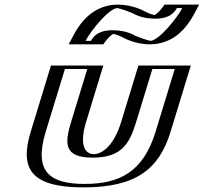

<svg xmlns="http://www.w3.org/2000/svg" viewBox="-20 -797 883 832"><path d="M225.8 -513H402.8L328.2 -269C297.4 -168 312.4 -129 386.4 -129C460.4 -129 499.4 -168 530.2 -269L604.8 -513H781.8L694.1 -226C641.5 -54 534.4 15 342.4 15C150.4 15 85.5 -54 138.1 -226ZM533.2 -632C533.2 -632 590 -605 629 -605C739 -605 817.6 -777 817.6 -777H716.6C716.6 -777 689.5 -731 657.5 -731C621.5 -731 587.3 -750 587.3 -750C587.3 -750 530.6 -777 491.6 -777C381.6 -777 303 -605 303 -605H404C404 -605 431 -651 463 -651C499 -651 533.2 -632 533.2 -632ZM236.3 -498H383.3L313.2 -269C281.5 -165.2 297.8 -114 381.9 -114C465.9 -114 513.5 -165.2 545.2 -269L615.3 -498H762.3L679.1 -226C629.1 -62.5 534.1 0 347 0C159.9 0 103.1 -62.5 153.1 -226ZM543.5 -645.7C539.6 -647.8 506.3 -666 467.6 -666C433.2 -666 407.3 -632.6 398.1 -620H325.9C350.7 -666.2 413.5 -762 487 -762C519.2 -762 573.7 -737.8 577.1 -736.3C580.9 -734.2 614.3 -716 652.9 -716C687.3 -716 713.2 -749.4 722.4 -762H794.7C769.8 -715.8 707 -620 633.6 -620C601.3 -620 546.8 -644.2 543.5 -645.7ZM236.3 -498 153.1 -226C103.1 -62.5 159.9 0 347 0C534.1 0 629.1 -62.5 679.1 -226L762.3 -498H615.3L545.2 -269C513.5 -165.2 465.9 -114 381.9 -114C297.8 -114 281.5 -165.2 313.2 -269L383.3 -498ZM543.5 -645.7C546.8 -644.2 601.3 -620 633.6 -620C707 -620 769.8 -715.8 794.7 -762H722.4C713.2 -749.4 687.3 -716 652.9 -716C614.3 -716 580.9 -734.2 577.1 -736.3C573.7 -737.8 519.2 -762 487 -762C413.5 -762 350.7 -666.2 325.9 -620H398.1C407.3 -632.6 433.2 -666 467.6 -666C506.3 -666 539.6 -647.8 543.5 -645.7ZM225.8 -513 138.1 -226C85.6 -54.2 150.6 15 342.4 15C534.3 15 641.6 -54.2 694.1 -226L781.8 -513H604.8L530.2 -269C499.4 -168.2 460 -129 386.4 -129C312.8 -129 297.4 -168.2 328.2 -269L402.8 -513ZM403.4 -605H302.4L312.3 -623.4C336.4 -668.2 403.8 -777 491.6 -777C529.4 -777 582.9 -752.1 587 -750.1C591.1 -748.2 622.4 -731 657.5 -731C685.2 -731 705.1 -760.6 717.1 -777H818.1L808.2 -758.6C784.1 -713.8 716.7 -605 629 -605C591.1 -605 537.6 -629.9 533.5 -631.9C529.4 -633.8 498.1 -651 463 -651C435.3 -651 415.4 -621.4 403.4 -605ZM261.3 -498H358.3L288.2 -269C259.3 -174.4 256.5 -114 381.9 -114C507.2 -114 541.3 -174.4 570.2 -269L640.3 -498H737.3L654.1 -226C600.9 -51.9 497.9 0 347 0C196.1 0 124.9 -51.9 178.1 -226ZM566.5 -641.8C562 -644.2 529 -666 467.6 -666C394.3 -666 379.5 -627.2 373.9 -620H350.6C374.5 -664.9 448.3 -756.2 486.9 -762C502.2 -760.6 548.1 -742.9 554 -740.2C558.6 -737.8 591.5 -716 652.9 -716C726.3 -716 741.1 -754.8 746.6 -762H769.9C746 -717.1 672.2 -625.8 633.6 -620C618.3 -621.4 572.4 -639.1 566.5 -641.8ZM200.8 -513 113.1 -226C63.8 -64.6 114.8 15 342.4 15C570 15 669.8 -64.6 719.1 -226L806.8 -513H579.8L505.2 -269C471.6 -158.8 417.8 -129 386.4 -129C355 -129 319.6 -158.8 353.2 -269L427.8 -513ZM629 -605C762 -605 814 -723.4 834.1 -760.7L842.9 -777H692.9L683.7 -764.4C677.7 -756.2 662.2 -738.5 650.2 -731.7C633.2 -734.7 613.7 -744.3 611.1 -745.7C607.5 -747.6 557.8 -777 491.6 -777C358.5 -777 306.5 -658.6 286.4 -621.3L277.6 -605H427.6L436.8 -617.6C442.8 -625.8 458.3 -643.5 470.3 -650.3C487.3 -647.3 506.9 -637.7 509.5 -636.3C513 -634.4 562.7 -605 629 -605Z"/></svg>

Font: Hussar Outliner
Style: Obl
Weight: 700
Foundry: Cannot Into Space Fonts
Version: Version 0.92